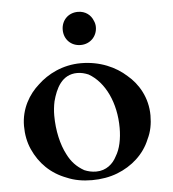

<svg xmlns="http://www.w3.org/2000/svg" viewBox="-50 -713 696 773"><g transform="rotate(-5 298.0 -327.0)"><path d="M37 -228C37 -194 43 -162 56 -133C82.4 -74 127 -29.6 190 -6C220 7 254 13 291 13C328 13 363 7 394 -5C454 -28.2 504.2 -72.5 528 -132C542 -160 548 -192 548 -226C548 -299.2 512.2 -356.8 470 -392C427.3 -431.1 364 -460 287 -460C212.9 -460 151.8 -428 112 -390C71.4 -354.4 37 -298 37 -228ZM162 -259C162 -278 164 -297 168 -316C181.3 -366.6 206.2 -422 269 -422C285 -422 300 -418 314 -412C379.2 -374.8 420 -288.3 420 -187C420 -143.3 411.8 -102.4 394 -74C379.8 -45.6 352.1 -20 311 -20C293 -20 277 -24 263 -30C232.9 -47.2 212.6 -68.8 197 -100C175.4 -140.5 162 -198.7 162 -259ZM293 -533C331.3 -533 360 -562.2 360 -600C360 -609 358 -618 354 -626C345.5 -648.7 323.9 -667 293 -667C254 -667 226 -638.4 226 -600C226 -561.6 254 -533 293 -533Z"/></g></svg>

Font: fbb
Style: Bold
Weight: 400
Designer: David J. Perry, Michael Sharpe
Version: Version 1.045